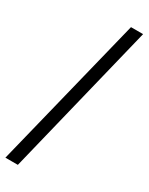

<svg xmlns="http://www.w3.org/2000/svg" viewBox="-228 -800 745 962"><g transform="rotate(30 144.0 -319.5)"><path d="M0 121 218 -760H288L72 121Z"/></g></svg>

Font: Noto Serif Myanmar
Style: Regular
Weight: 400
Designer: Ben Mitchell and the Monotype Design Team
Foundry: Monotype Imaging Inc.
Version: Version 2.106